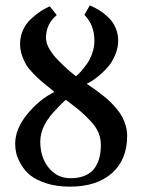

<svg xmlns="http://www.w3.org/2000/svg" viewBox="-20 -678 525 710"><path d="M241.2 -19Q272.9 -19 295.9 -29.3Q318.8 -39.6 330.8 -57.6Q342.8 -75.7 347.9 -96.4Q353 -117.2 353 -142.1Q353 -166 344.2 -187.3Q335.4 -208.5 315.4 -230Q295.4 -251.5 276.1 -267.8Q256.8 -284.2 223.1 -309.1Q201.7 -287.6 191.9 -278.8H192.9Q128.9 -216.3 128.9 -154.8Q128.9 -96.2 160.2 -57.6Q191.4 -19 241.2 -19ZM329.1 -527.8Q329.1 -585.9 292 -623L312 -658.2Q330.6 -650.4 347.4 -639.9Q364.3 -629.4 380.9 -613.5Q397.5 -597.7 407.2 -575.4Q417 -553.2 417 -527.8Q417 -502.4 407.2 -478Q397.5 -453.6 384 -436.5Q370.6 -419.4 353.3 -404.3Q335.9 -389.2 323.5 -381.1Q311 -373 300.8 -368.2Q318.8 -356 330.1 -347.9Q341.3 -339.8 358.9 -326.2Q376.5 -312.5 387.7 -301.5Q398.9 -290.5 411.9 -274.9Q424.8 -259.3 432.4 -244.9Q439.9 -230.5 445.1 -212.4Q450.2 -194.3 450.2 -175.8Q450.2 -87.4 393.8 -37.6Q337.4 12.2 238.8 12.2Q189.5 12.2 151.6 0Q113.8 -12.2 92.5 -29.5Q71.3 -46.9 57.9 -69.8Q44.4 -92.8 40.3 -110.8Q36.1 -128.9 36.1 -146Q36.1 -201.2 80.8 -255.9Q125.5 -310.5 181.2 -337.9Q178.2 -340.3 172.1 -345.5Q166 -350.6 163.1 -353Q142.6 -369.6 131.6 -378.9Q120.6 -388.2 103.3 -406Q85.9 -423.8 77.1 -438.2Q68.4 -452.6 61.3 -473.1Q54.2 -493.7 54.2 -515.1Q54.2 -542.5 64.9 -566.4Q75.7 -590.3 93.8 -607.2Q111.8 -624 128.7 -635.3Q145.5 -646.5 164.1 -654.8L189.9 -622.1Q149.9 -589.8 149.9 -536.1Q149.9 -531.7 150.9 -529.8Q152.3 -513.7 164.3 -494.1Q176.3 -474.6 192.4 -458Q208.5 -441.4 224.1 -427Q239.7 -412.6 250.5 -404.3L261.2 -396Q270 -403.8 278.8 -413.3Q287.6 -422.9 300.3 -440.2Q313 -457.5 321 -480.7Q329.1 -503.9 329.1 -527.8Z"/></svg>

Font: Common Serif SemiBold
Style: Regular
Weight: 600
Designer: Philipp H. Poll, Khaled Hosny
Foundry: Stefan Peev, Context Ltd.
Version: Version 1.026